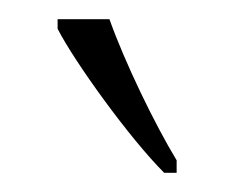

<svg xmlns="http://www.w3.org/2000/svg" viewBox="-20 -786 244 200"><path d="M151 -606H164V-619C141 -657 110 -721 94 -766H40V-756C58 -721 115 -642 151 -606Z"/></svg>

Font: Noto Serif Thai ExtraCondensed ExtraLight
Style: Regular
Weight: 200
Width: 2
Designer: Monotype Design Team
Foundry: Monotype Imaging Inc.
Version: Version 2.002